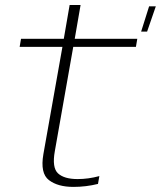

<svg xmlns="http://www.w3.org/2000/svg" viewBox="-20 -746 646 772"><path d="M547.5 -619H571.5L606.5 -720.5H579.5ZM275 5.5Q326 5.5 374 -6.5L379.5 -38Q335.5 -26 292 -26Q238 -26 213.2 -49Q188.5 -72 200.5 -138.5L274.5 -557.5H526.5L532 -590H280.5L304 -726H260L236.5 -590H64.5L59 -557.5H231L154.5 -126.5Q141 -49 176.8 -21.8Q212.5 5.5 275 5.5Z"/></svg>

Font: Anybody SemiExpanded ExtraLight
Style: Italic
Weight: 250
Width: 6
Italic angle: -10°
Version: Version 1.113;gftools[0.9.25]